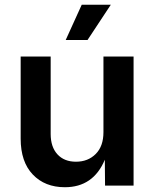

<svg xmlns="http://www.w3.org/2000/svg" viewBox="-20 -785 652 812"><path d="M254.4 6.8Q169.9 6.8 118.7 -46.9Q67.4 -100.6 67.4 -198.7V-545.9H194.3V-218.3Q194.3 -163.6 222.9 -132.3Q251.5 -101.1 301.3 -101.1Q352.1 -101.1 384.8 -133.8Q417.5 -166.5 417.5 -226.1V-545.9H544.9V0H424.3L423.3 -109.4Q374.5 6.8 254.4 6.8ZM257.8 -615.7 325.7 -765.1H448.7L350.1 -615.7Z"/></svg>

Font: Inter-SemiBold
Style: Regular
Weight: 600
Designer: Rasmus Andersson
Foundry: rsms
Version: Version 4.000;git-a52131595